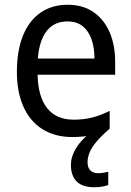

<svg xmlns="http://www.w3.org/2000/svg" viewBox="-20 -566 550 807"><path d="M348 116Q348 139 360 150.5Q372 162 393 162Q407 162 417.5 159.5Q428 157 435 156V212Q423 216 409 218.5Q395 221 377 221Q326 221 302 196.5Q278 172 278 127Q278 100 290.5 74Q303 48 322.5 26.5Q342 5 363 -10L441 -25Q406 5 385.5 29.5Q365 54 356.5 75Q348 96 348 116ZM264 -546Q328 -546 372.5 -515.5Q417 -485 440.5 -431Q464 -377 464 -306V-252H138Q140 -159 178.5 -111Q217 -63 290 -63Q332 -63 367.5 -72Q403 -81 441 -100V-25Q405 -7 368 1.5Q331 10 284 10Q211 10 158.5 -23Q106 -56 78.5 -117.5Q51 -179 51 -264Q51 -353 76.5 -416Q102 -479 150 -512.5Q198 -546 264 -546ZM263 -476Q208 -476 176.5 -436Q145 -396 139 -320H377Q377 -365 365 -400Q353 -435 328 -455.5Q303 -476 263 -476Z"/></svg>

Font: Noto Sans Thai SemiCondensed
Style: Regular
Weight: 400
Width: 4
Designer: Monotype Design Team
Foundry: Monotype Imaging Inc.
Version: Version 2.001